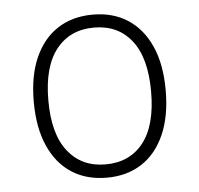

<svg xmlns="http://www.w3.org/2000/svg" viewBox="-43 -539 611 590"><g transform="rotate(-5 263.0 -243.5)"><path d="M264 8Q201 8 155.5 -21.5Q110 -51 85 -107.5Q60 -164 60 -244Q60 -324 85 -380Q110 -436 155.5 -465.5Q201 -495 264 -495Q326 -495 371.5 -465.5Q417 -436 442 -380Q467 -324 467 -244Q467 -164 442 -107.5Q417 -51 371.5 -21.5Q326 8 264 8ZM263 -33Q338 -33 380 -86.5Q422 -140 422 -244Q422 -348 380 -401.5Q338 -455 264 -455Q190 -455 147.5 -401.5Q105 -348 105 -244Q105 -140 147.5 -86.5Q190 -33 263 -33Z"/></g></svg>

Font: Nunito Sans 10pt SemiCondensed ExtraLight
Style: Regular
Weight: 250
Width: 4
Designer: Vernon Adams
Foundry: Vernon Adams
Version: Version 3.101;gftools[0.9.27]